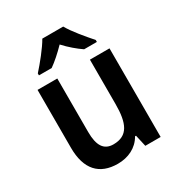

<svg xmlns="http://www.w3.org/2000/svg" viewBox="-182 -887 948 1019"><g transform="rotate(-30 292.0 -378.0)"><path d="M356 -766H228C204 -723 151 -658 115 -618V-606H193C223 -627 258 -658 292 -693C324 -658 361 -627 392 -606H470V-618C434 -659 381 -721 356 -766ZM511 -543H391V-272C391 -154 364 -91 275 -91C217 -91 191 -132 191 -215V-543H70V-188C70 -56 132 10 244 10C307 10 364 -16 395 -71H401L417 0H511Z"/></g></svg>

Font: Noto Sans Myanmar SemiCondensed SemiBold
Style: Regular
Weight: 600
Width: 4
Designer: Monotype Design Team
Foundry: Monotype Imaging Inc.
Version: Version 2.107